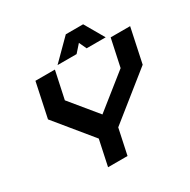

<svg xmlns="http://www.w3.org/2000/svg" viewBox="-187 -1034 1196 1209"><g transform="rotate(-30 411.5 -429.0)"><path d="M258.5 0 298 -185.5 81.5 -450 134.5 -700H276L233.5 -501L394 -305.5L639 -501L681.5 -700H823L770 -450L439.5 -185.5L400 0ZM446.5 -858H572.5L654.5 -716H516L491 -770L443 -716H304.5Z"/></g></svg>

Font: Tourney Expanded Black
Style: Italic
Weight: 900
Width: 7
Italic angle: -12°
Designer: Tyler Finck
Foundry: Etcetera Type Co
Version: Version 1.010; ttfautohint (v1.8.3)